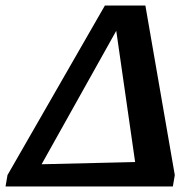

<svg xmlns="http://www.w3.org/2000/svg" viewBox="-54 -672 704 692"><path d="M-34 0 -27 -41 324 -652H470L576 -41L569 0ZM365 -561 96 -80 433 -88Z"/></svg>

Font: Piazzolla SemiBold
Style: Italic
Weight: 600
Italic angle: -11.3°
Designer: Juan Pablo del Peral
Foundry: Huerta Tipografica
Version: Version 1.330